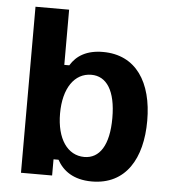

<svg xmlns="http://www.w3.org/2000/svg" viewBox="-50 -712 675 768"><g transform="rotate(5 287.5 -328.5)"><path d="M346.7 10C483.3 10 546.7 -100 546.7 -250.8C546.7 -405 480 -510 346.7 -510C281.7 -510 240.8 -485 216.7 -445H196.7V-666.7H61.7V0H186.7V-65H206.7C230 -22.5 272.5 10 346.7 10ZM308.3 -85C240.8 -85 196.7 -148.3 196.7 -250C196.7 -351.7 240.8 -415 308.3 -415C369.2 -415 406.7 -360 406.7 -250C406.7 -140 369.2 -85 308.3 -85Z"/></g></svg>

Font: Familjen Grotesk
Style: Bold
Weight: 700
Designer: Anders Wikstroem, Jonas Baeckman, Matilda Gysing, Kristian Moeller
Foundry: Familjen STHLM AB
Version: Version 2.000